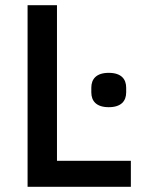

<svg xmlns="http://www.w3.org/2000/svg" viewBox="-20 -718 553 738"><path d="M86 0V-698H199V-100H483V0ZM398 -306C350 -306 331 -330 331 -363V-381C331 -414 350 -438 398 -438C446 -438 465 -414 465 -381V-363C465 -330 446 -306 398 -306Z"/></svg>

Font: Plexus Sans Medium
Style: Regular
Weight: 500
Version: Version 2.001;PS 002.001;hotconv 1.0.70;makeotf.lib2.5.58329